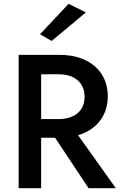

<svg xmlns="http://www.w3.org/2000/svg" viewBox="-20 -988 635 1008"><path d="M431 -923 340 -968 190 -808 251 -773ZM78 -700V0H196V-265H269L445 0H588L390 -278C403 -282 416 -287 427 -292C502 -328 546 -395 546 -483C546 -614 446 -700 294 -700ZM196 -363V-598H289C370 -598 424 -555 424 -480C424 -405 370 -363 289 -363Z"/></svg>

Font: Jost Medium
Style: Regular
Weight: 500
Version: Version 3.710